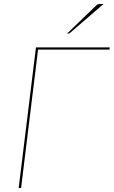

<svg xmlns="http://www.w3.org/2000/svg" viewBox="-20 -936 566 956"><path d="M73 0ZM525 -689H169.5L85 0H73L159 -700H526.5ZM495.5 -916 328.5 -772Q325 -769 319.5 -769H314L459.5 -909Q463.5 -913 467.5 -914.5Q471.5 -916 479 -916Z"/></svg>

Font: Lato Hairline
Style: Italic
Weight: 100
Italic angle: -7°
Designer: Lukasz Dziedzic
Foundry: tyPoland Lukasz Dziedzic
Version: Version 2.007; 2014-02-27